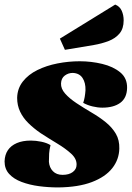

<svg xmlns="http://www.w3.org/2000/svg" viewBox="-44 -798 576 840"><path d="M211 22Q168 22 126.5 16.5Q85 11 50.5 -2Q16 -15 -4 -37Q-24 -59 -24 -92Q-23 -121 -9.5 -141Q4 -161 29.5 -172Q55 -183 91 -183Q113 -183 137 -178Q161 -173 177 -163Q172 -143 171 -127Q170 -111 170 -90Q172 -65 187.5 -49Q203 -33 230 -33Q258 -33 274.5 -45.5Q291 -58 291 -77Q292 -103 267.5 -125.5Q243 -148 206.5 -170Q170 -192 133 -216Q104 -236 80.5 -259Q57 -282 44 -309.5Q31 -337 31 -370Q32 -411 56 -441.5Q80 -472 119.5 -491.5Q159 -511 207.5 -520.5Q256 -530 305 -530Q355 -530 403 -518.5Q451 -507 482 -481.5Q513 -456 512 -413Q511 -369 482 -348Q453 -327 404 -327Q383 -327 360.5 -332.5Q338 -338 320 -348Q324 -359 326.5 -373.5Q329 -388 330 -403Q331 -436 317 -457Q303 -478 274 -479Q255 -479 239.5 -467.5Q224 -456 223 -433Q222 -410 241 -388.5Q260 -367 291 -346.5Q322 -326 356 -306Q392 -285 419.5 -262.5Q447 -240 463 -212.5Q479 -185 478 -148Q477 -100 447 -62Q417 -24 358 -1.5Q299 21 211 22ZM240 -580 218 -629 460 -778Q480 -770 488.5 -751Q497 -732 497 -709Q497 -673 479 -651.5Q461 -630 431 -618.5Q401 -607 366 -601Z"/></svg>

Font: Sansita Swashed Light Black
Style: Regular
Weight: 900
Version: Version 1.003